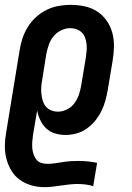

<svg xmlns="http://www.w3.org/2000/svg" viewBox="-22 -548 542 791"><path d="M161 223Q133 223 107 215.5Q81 208 60 193Q39 178 25.5 156Q12 134 5 108.5Q-2 83 -2 55.5Q-2 28 3 0L59 -342Q63 -367 71 -391Q79 -415 93 -437.5Q107 -460 127 -478Q147 -496 170.5 -507.5Q194 -519 219 -523.5Q244 -528 268 -528Q298 -528 326.5 -522Q355 -516 378 -501Q401 -486 417 -463.5Q433 -441 440.5 -413.5Q448 -386 447.5 -356.5Q447 -327 442 -298L422 -178Q418 -155 412 -133Q406 -111 395.5 -90Q385 -69 370 -50.5Q355 -32 335 -18Q315 -4 292.5 2Q270 8 248 8Q225 8 204 1.5Q183 -5 168 -19.5Q153 -34 144 -53Q135 -72 131 -93L114 8Q112 22 111 35.5Q110 49 111 62Q112 75 116 87Q120 99 127.5 109Q135 119 147.5 123Q160 127 174 127Q189 127 205.5 124.5Q222 122 238 119.5Q254 117 269.5 116Q285 115 301 115Q321 115 340 117Q359 119 378 123L362 219Q347 214 330.5 212Q314 210 297 210Q281 210 263.5 212Q246 214 229 216.5Q212 219 195 221Q178 223 161 223ZM217 -88Q235 -88 253.5 -97Q272 -106 284 -122Q296 -138 302.5 -156.5Q309 -175 312 -193L332 -313Q334 -327 335 -340.5Q336 -354 334.5 -367.5Q333 -381 328.5 -393Q324 -405 315 -414Q306 -423 293.5 -427.5Q281 -432 267 -432Q249 -432 230 -423Q211 -414 198.5 -398.5Q186 -383 179.5 -364.5Q173 -346 169 -327L152 -220Q149 -205 148 -190Q147 -175 148.5 -161Q150 -147 154 -133.5Q158 -120 166.5 -109.5Q175 -99 188.5 -93.5Q202 -88 217 -88Z"/></svg>

Font: Iosevka SS04
Style: Bold Italic
Weight: 700
Italic angle: -9°
Monospace: yes
Designer: Belleve Invis
Foundry: Belleve Invis
Version: Version 19.0.0; ttfautohint (v1.8.4)